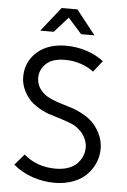

<svg xmlns="http://www.w3.org/2000/svg" viewBox="-58 -897 626 946"><g transform="rotate(5 255.0 -424.5)"><path d="M208 -855H286.1L380.9 -734.9H314.9L247.1 -811L179.2 -734.9H112.8ZM247.1 -671.9Q299.3 -671.9 347.9 -656Q396.5 -640.1 433.1 -611.8L389.2 -556.2Q362.8 -577.1 325.4 -589.6Q288.1 -602.1 247.1 -602.1Q185.1 -602.1 154.1 -572.8Q123 -543.5 123 -502.9Q123 -456.1 163.1 -423.8Q188.5 -402.3 258.8 -381.8Q291.5 -372.1 306.4 -367.2Q321.3 -362.3 347.9 -348.9Q374.5 -335.4 394 -318.8Q422.4 -294.9 441.2 -258.1Q460 -221.2 460 -180.2Q460 -145 446.5 -112.5Q433.1 -80.1 407.7 -53.2Q382.3 -26.4 340.6 -10.3Q298.8 5.9 247.1 5.9Q190.4 5.9 137.5 -12.5Q84.5 -30.8 43 -65.9L89.8 -120.1Q153.3 -64 247.1 -64Q283.2 -64 310.8 -74.2Q338.4 -84.5 354.2 -101.8Q370.1 -119.1 378.2 -138.9Q386.2 -158.7 386.2 -180.2Q386.2 -203.6 374.3 -227.8Q362.3 -252 341.8 -269Q332 -277.3 320.8 -283.9Q309.6 -290.5 290.3 -297.4Q271 -304.2 262.9 -306.9Q254.9 -309.6 228 -317.9Q200.7 -326.2 188.5 -330.3Q176.3 -334.5 153.1 -346.4Q129.9 -358.4 110.8 -374Q84 -396 66.4 -430.2Q48.8 -464.4 48.8 -501Q48.8 -574.7 102.5 -623.3Q156.2 -671.9 247.1 -671.9Z"/></g></svg>

Font: Gidolinya
Style: Regular
Weight: 400
Version: Version 1.0.3